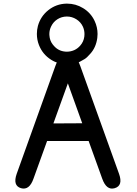

<svg xmlns="http://www.w3.org/2000/svg" viewBox="-20 -1040 771 1083"><path d="M433.6 -665.5Q404.3 -746.6 362.8 -746.6Q320.8 -746.6 291.5 -665.5L74.2 -59.6Q50.8 7.3 98.6 21.5Q145.5 34.7 168.9 -32.2L245.6 -244.6H480L556.6 -32.2Q580.6 35.2 627 21.5Q675.3 7.3 651.4 -59.6ZM362.8 -569.8 443.8 -344.7 281.2 -343.8ZM276.9 -790Q260.7 -811 258.8 -839.8Q258.3 -843.8 258.3 -847.7Q258.3 -871.1 269 -892.1Q281.2 -917 304.2 -931.6Q327.6 -946.3 356 -946.8Q356.4 -946.8 357.4 -946.8Q385.7 -946.8 410.2 -931.6Q435.5 -916 447.8 -889.2Q456.5 -869.6 456.5 -847.7Q456.5 -840.3 455.6 -833.5Q451.7 -804.2 432.1 -782.2Q418 -766.1 398.9 -757.3Q378.9 -748.5 357.4 -748.5Q355 -748.5 352.5 -748.5Q327.6 -750 309.6 -760.3Q292.5 -769.5 276.9 -790ZM354.5 -1019.5Q297.4 -1018.1 252.9 -982.9Q209 -948.2 193.8 -893.6Q188 -871.6 188 -848.6Q188 -815.9 199.7 -786.1Q220.2 -733.4 268.1 -703.1Q310.1 -676.8 359.9 -676.8Q372.1 -676.8 384.8 -678.7Q416 -683.6 429.4 -691.2Q442.9 -698.7 456.3 -706.3Q469.7 -713.9 489.3 -736.8Q521.5 -772 528.8 -825.7Q530.3 -836.9 530.3 -848.1Q530.3 -886.7 513.7 -921.9Q492.2 -967.8 448.7 -994.1Q407.2 -1019.5 358.9 -1019.5Q356.9 -1019.5 354.5 -1019.5Z"/></svg>

Font: Comic Relief
Style: Regular
Weight: 400
Designer: Jeff Davis
Foundry: Loudifier
Version: Version 1.200; ttfautohint (v1.8.4.7-5d5b)